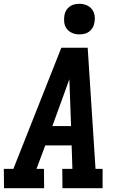

<svg xmlns="http://www.w3.org/2000/svg" viewBox="-25 -985 645 1005"><path d="M206 0H-4L-5 -101H45L296 -735H434L475 -101H512V0H302L301 -101H354L350 -224H212L166 -101H205ZM347 -325 341 -490Q340 -510 339.5 -530Q339 -550 338 -570Q331 -550 323.5 -530Q316 -510 309 -490L249 -325ZM390 -805Q371 -805 354 -812Q337 -819 325.5 -833Q314 -847 311.5 -866Q309 -885 312 -904Q314 -918 321 -930Q328 -942 339.5 -950.5Q351 -959 364 -962Q377 -965 391 -965Q410 -965 427.5 -958Q445 -951 456 -937Q467 -923 470 -904Q473 -885 469 -866Q467 -852 460 -840Q453 -828 441.5 -819.5Q430 -811 417 -808Q404 -805 390 -805Z"/></svg>

Font: Iosevka HT Extended
Style: Bold Italic
Weight: 700
Width: 7
Italic angle: -9°
Monospace: yes
Designer: Belleve Invis
Foundry: Belleve Invis
Version: Version 32.3.0; ttfautohint (v1.8.4)